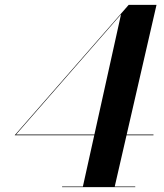

<svg xmlns="http://www.w3.org/2000/svg" viewBox="-20 -770 674 790"><path d="M320.5 0 478 -711 46 -216.5H611.5V-213.5H40.5L509.5 -750H624L451.5 0ZM235.5 0V-2.5H536.5V0Z"/></svg>

Font: Bodoni Moda 72pt SemiBold
Style: Italic
Weight: 600
Italic angle: -13°
Designer: Owen Earl
Foundry: indestructible type
Version: Version 2.004